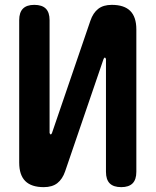

<svg xmlns="http://www.w3.org/2000/svg" viewBox="-20 -760 640 790"><path d="M541 -53Q541 -21 525.5 -5.5Q510 10 479 10Q447 10 431.5 -5.5Q416 -21 416 -53V-517Q414 -523 412 -523Q410 -523 408.5 -521.5Q407 -520 406 -517L248 -55Q237 -23 216 -6.5Q195 10 160 10Q109 10 84 -15Q59 -40 59 -91V-677Q59 -709 74.5 -724.5Q90 -740 121 -740Q153 -740 168.5 -724.5Q184 -709 184 -677V-213Q186 -207 188 -207Q190 -207 191.5 -208.5Q193 -210 194 -213L352 -675Q363 -707 384 -723.5Q405 -740 440 -740Q491 -740 516 -715Q541 -690 541 -639Z"/></svg>

Font: Maple Mono
Style: Bold
Weight: 700
Monospace: yes
Designer: subframe7536
Version: Version 7.200